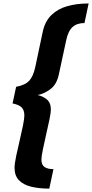

<svg xmlns="http://www.w3.org/2000/svg" viewBox="-20 -855 532 1108"><path d="M467.5 -722Q424 -722 398.5 -698.8Q373 -675.5 362 -622.5L320 -427.5Q308 -369 272.5 -341.8Q237 -314.5 197.5 -306.5Q227.5 -300 250.5 -281Q273.5 -262 273.5 -222.5Q273.5 -205 265.5 -165.8Q257.5 -126.5 247 -82Q236.5 -36.5 227.8 5.8Q219 48 219 66Q219 96 236.8 108.5Q254.5 121 288.5 121L264.5 233.5Q205.5 233.5 160.2 222.5Q115 211.5 89.5 185.2Q64 159 64 113.5Q64 90.5 73.2 45.8Q82.5 1 94 -46.5Q104.5 -91 112.5 -130.2Q120.5 -169.5 120.5 -189Q120.5 -219.5 104.8 -235.2Q89 -251 52.5 -258L73 -354Q124.5 -363.5 148.2 -388.8Q172 -414 183.5 -468L226.5 -671Q239.5 -732 276.5 -768Q313.5 -804 368.5 -819.5Q423.5 -835 491.5 -835Z"/></svg>

Font: Epilogue
Style: Bold Italic
Weight: 700
Italic angle: -12°
Designer: Tyler Finck
Foundry: Etcetera Type Co
Version: Version 2.111; ttfautohint (v1.8.3)